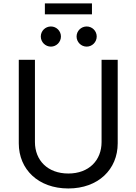

<svg xmlns="http://www.w3.org/2000/svg" viewBox="-20 -1071 784 1103"><path d="M372.6 11.7C543.9 11.7 656.2 -97.7 656.2 -247.6V-727.5H563.5V-254.9C563.5 -150.4 491.2 -74.2 372.6 -74.2C253.4 -74.2 180.7 -150.4 180.7 -254.9V-727.5H87.9V-247.6C87.9 -97.7 200.2 11.7 372.6 11.7ZM478 -803.2C509.8 -803.2 535.6 -829.6 535.6 -861.3C535.6 -893.1 509.8 -918.9 478 -918.9C445.8 -918.9 419.9 -893.1 419.9 -861.3C419.9 -829.6 445.8 -803.2 478 -803.2ZM272.5 -803.2C304.2 -803.2 330.1 -829.6 330.1 -861.3C330.1 -893.1 304.2 -918.9 272.5 -918.9C240.2 -918.9 214.4 -893.1 214.4 -861.3C214.4 -829.6 240.2 -803.2 272.5 -803.2ZM508.3 -1051.3H237.8V-988.8H508.3Z"/></svg>

Font: Raveo
Style: Regular
Weight: 400
Designer: Jakub Foglar, Rasmus Andersson (Inter)
Foundry: Jakubfoglar.com
Version: Version 1.100;Glyphs 3.2.3 (3260)